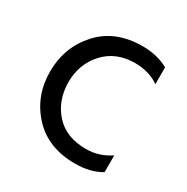

<svg xmlns="http://www.w3.org/2000/svg" viewBox="-128 -628 731 752"><g transform="rotate(30 237.0 -252.5)"><path d="M425 -16Q377 13 307 13Q185 13 114 -64Q43 -141 43 -251Q43 -361 114 -439.5Q185 -518 309 -518Q374 -518 425 -490V-414Q379 -446 316 -446Q230 -446 178 -389.5Q126 -333 126 -250Q127 -168 176.5 -113Q226 -58 316 -58Q375 -58 425 -92Z"/></g></svg>

Font: Hind Siliguri Fixed
Style: Regular
Weight: 400
Designer: Jyotish Sonowal
Foundry: Indian Type Foundry
Version: Version 1.001;October 28, 2021;FontCreator 12.0.0.2565 64-bi